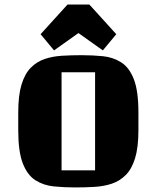

<svg xmlns="http://www.w3.org/2000/svg" viewBox="-20 -807 687 842"><path d="M587 -314V-236Q587 -161 572.5 -113.5Q558 -66 531.5 -39.5Q505 -13 470.5 -1.5Q436 10 395 12.5Q354 15 310 15Q261 15 216 10.5Q171 6 135.5 -16.5Q100 -39 80 -90.5Q60 -142 60 -236V-314Q60 -389 74.5 -436.5Q89 -484 115.5 -510.5Q142 -537 176.5 -548.5Q211 -560 252 -562.5Q293 -565 337 -565Q387 -565 431.5 -560.5Q476 -556 511.5 -533.5Q547 -511 567 -459.5Q587 -408 587 -314ZM397 -60V-490H250V-60ZM372 -787 490 -657 431 -586 324 -662 217 -586 158 -657 276 -787Z"/></svg>

Font: Unlock
Style: Regular
Weight: 400
Designer: Eduardo Rodriguez Tunni
Foundry: Eduardo Rodriguez Tunni
Version: Version 1.003; ttfautohint (v1.8.4.7-5d5b);gftools[0.9.23]